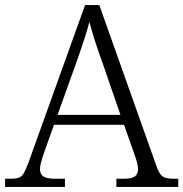

<svg xmlns="http://www.w3.org/2000/svg" viewBox="-22 -734 720 754"><path d="M-2 -32H19Q41 -32 52.5 -36.5Q64 -41 71.5 -54Q79 -67 90 -96L312 -714H368L592 -83Q603 -51 616 -41.5Q629 -32 661 -32H678V0H435V-32H463Q495 -32 507.5 -41Q520 -50 520 -71Q520 -91 503 -136L465 -244H190L153 -140Q135 -89 135 -71Q135 -50 148.5 -41Q162 -32 196 -32H233V0H-2ZM451 -283 382 -483Q346 -582 329 -648Q320 -609 279 -492L204 -283Z"/></svg>

Font: Noto Serif Light
Style: Regular
Weight: 300
Designer: Monotype Design Team
Foundry: Monotype Imaging Inc.
Version: Version 1.001